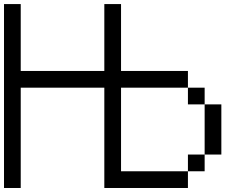

<svg xmlns="http://www.w3.org/2000/svg" viewBox="-20 -937 1207 957"><path d="M0 0V-916.7H83.3V-583.3H500V-916.7H583.3V-583.3H916.7V-500H583.3V-83.3H916.7V0H500V-500H83.3V0ZM916.7 -83.3V-166.7H1000V-83.3ZM916.7 -416.7V-500H1000V-416.7ZM1083.3 -166.7H1000V-416.7H1083.3Z"/></svg>

Font: Galmuri11 Regular
Style: Regular
Weight: 400
Designer: Minseo Lee (Quiple)
Version: Version 2.356;hotconv 1.1.0;makeotfexe 2.6.0 DEVELOPMENT